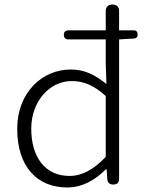

<svg xmlns="http://www.w3.org/2000/svg" viewBox="-20 -815 645 848"><path d="M447 -323V-256V-122C394 -67 344 -38 287 -38C179 -38 118 -121 118 -247C118 -364 196 -457 297 -457C348 -457 394 -439 447 -391ZM506 -320V-641L572 -645C583 -646 588 -652 588 -663C588 -674 582 -681 571 -681H506V-766C506 -785 496 -795 477 -795C458 -795 447 -785 447 -766V-681H282C269 -681 262 -674 262 -661C262 -648 269 -641 282 -641H354H447V-539L450 -444C399 -484 356 -508 292 -508C166 -508 56 -406 56 -246C56 -80 143 13 277 13C347 13 405 -24 447 -67H451L454 -24C455 -8 464 0 480 0C497 0 506 -8 506 -25Z"/></svg>

Font: GenSenRounded2 TW L
Style: Regular
Weight: 300
Version: Version 2.100;PS 2.1;hotconv 16.6.51;makeotf.lib2.5.65220 DE